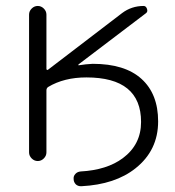

<svg xmlns="http://www.w3.org/2000/svg" viewBox="-20 -565 592 648"><path d="M136.7 -332Q136.7 -330.1 138.7 -329.1Q140.6 -328.1 142.6 -330.1L391.6 -520.5Q423.8 -544.9 464.8 -544.9Q472.7 -544.9 476.1 -535.2Q479.5 -525.4 472.7 -520.5L245.1 -347.7Q244.1 -346.7 244.6 -345.2Q245.1 -343.8 246.1 -344.7Q269.5 -348.6 293 -349.6Q401.4 -349.6 457.5 -298.8Q513.7 -248 513.7 -155.3Q513.7 -57.6 437.5 2.9Q369.1 57.6 254.9 63.5Q253.9 63.5 252.9 63.5Q243.2 63.5 236.3 57.6Q228.5 49.8 228.5 39.1Q227.5 29.3 234.4 22Q241.2 14.6 252 13.7Q340.8 8.8 394.5 -31.2Q456.1 -77.1 456.1 -153.3Q456.1 -303.7 271.5 -303.7Q196.3 -303.7 142.6 -271.5Q136.7 -267.6 136.7 -259.8V-50.8Q136.7 -39.1 127.9 -30.3Q119.1 -21.5 107.4 -21.5Q95.7 -21.5 86.9 -30.3Q78.1 -39.1 78.1 -50.8V-515.6Q78.1 -527.3 86.9 -536.1Q95.7 -544.9 107.4 -544.9Q119.1 -544.9 127.9 -536.1Q136.7 -527.3 136.7 -515.6Z"/></svg>

Font: Gen Jyuu Gothic Light
Style: Regular
Weight: 200
Designer: [Source Han Sans]
Ryoko NISHIZUKA  (kana & ideographs); Paul D. Hunt (Latin, Greek & Cyrillic); Wenlong ZHANG  (bopomofo
Version: Version 1.002.20150607